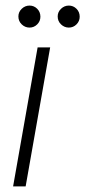

<svg xmlns="http://www.w3.org/2000/svg" viewBox="-20 -669 306 689"><path d="M27 0 115 -499H160L72 0ZM86 -570Q70 -570 58 -581.5Q46 -593 46 -610Q46 -626 58 -637.5Q70 -649 86 -649Q102 -649 113.5 -637.5Q125 -626 125 -609Q125 -593 113.5 -581.5Q102 -570 86 -570ZM227 -570Q211 -570 199 -581.5Q187 -593 187 -610Q187 -626 199 -637.5Q211 -649 227 -649Q243 -649 254.5 -637.5Q266 -626 266 -609Q266 -593 254.5 -581.5Q243 -570 227 -570Z"/></svg>

Font: DM Sans 20pt ExtraLight
Style: Italic
Weight: 250
Italic angle: -10°
Version: Version 4.004;gftools[0.9.30]